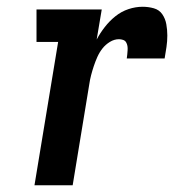

<svg xmlns="http://www.w3.org/2000/svg" viewBox="-20 -548 540 568"><path d="M82 0 152 -424H88V-520H281L266 -431Q276 -450 290 -468Q304 -486 321.5 -500Q339 -514 360 -521Q381 -528 402 -528Q419 -528 435 -523.5Q451 -519 460 -506Q469 -493 472 -476.5Q475 -460 475 -443Q475 -426 472.5 -409Q470 -392 467 -375H355Q356 -381 356.5 -387Q357 -393 357.5 -399.5Q358 -406 357 -412Q356 -418 353 -423Q350 -428 344 -430Q338 -432 332 -432Q318 -432 305 -424Q292 -416 283 -404.5Q274 -393 268 -379.5Q262 -366 257.5 -352.5Q253 -339 249.5 -325.5Q246 -312 244 -298L195 0Z"/></svg>

Font: Iosevka Gothic
Style: Bold Italic
Weight: 700
Italic angle: -9°
Monospace: yes
Designer: Belleve Invis
Foundry: Belleve Invis
Version: Version 15.5.1; ttfautohint (v1.8.4)